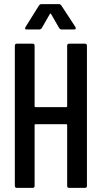

<svg xmlns="http://www.w3.org/2000/svg" viewBox="-20 -912 494 932"><path d="M228 -844Q227 -846 225 -846Q223 -846 222 -844L183 -776Q178 -769 171 -769H110Q97 -769 104 -781L169 -885Q174 -892 181 -892H266Q273 -892 278 -885L346 -781Q348 -777 348 -775Q348 -769 340 -769H279Q272 -769 267 -776ZM306 -690Q306 -700 316 -700H392Q402 -700 402 -690V-10Q402 0 392 0H316Q306 0 306 -10V-305Q306 -309 302 -309H152Q148 -309 148 -305V-10Q148 0 138 0H62Q52 0 52 -10V-690Q52 -700 62 -700H138Q148 -700 148 -690V-396Q148 -392 152 -392H302Q306 -392 306 -396Z"/></svg>

Font: Barlow Condensed Medium
Style: Regular
Weight: 500
Width: 3
Designer: Jeremy Tribby
Foundry: Tribby Type
Version: Version 1.422;hotconv 1.0.109;makeotfexe 2.5.65596